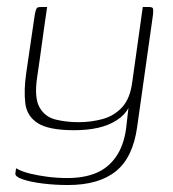

<svg xmlns="http://www.w3.org/2000/svg" viewBox="-20 -419 495 550"><path d="M175 111Q136 111 101 106.5Q66 102 44.5 94.5Q23 87 24 78L26 63Q41 72 65 78Q89 84 117 87.5Q145 91 173 91Q221 91 255.5 76.5Q290 62 312 30.5Q334 -1 341 -49L348 -110Q338 -90 315 -75Q292 -60 261.5 -53Q231 -46 193 -46Q120 -46 88.5 -66Q57 -86 52.5 -123Q48 -160 55 -209L78 -366Q80 -381 82 -388Q84 -395 87 -397Q90 -399 97 -399H115Q111 -373 107.5 -347.5Q104 -322 100.5 -297Q97 -272 93.5 -246.5Q90 -221 86 -195Q78 -138 93.5 -111Q109 -84 139.5 -76.5Q170 -69 205 -69Q241 -69 274 -78Q307 -87 330 -112Q353 -137 359 -185L389 -399H404Q415 -399 417.5 -396Q420 -393 418 -375L373 -56Q361 32 312 71.5Q263 111 175 111Z"/></svg>

Font: Genos ExtraLight
Style: Italic
Weight: 250
Italic angle: -8°
Designer: Robert E. Leuschke
Foundry: Robert E. Leuschke
Version: Version 1.010